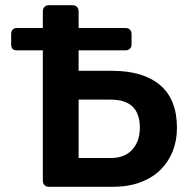

<svg xmlns="http://www.w3.org/2000/svg" viewBox="-20 -720 737 740"><path d="M283 -526V-447H413Q532 -447 597 -392Q662 -337 662 -227Q662 -179 646 -138Q630 -97 599 -66Q568 -35 521.5 -17.5Q475 0 413 0H169Q158 0 151.5 -6.5Q145 -13 145 -24V-526H45Q23 -526 23 -548V-589Q23 -599 28.5 -605.5Q34 -612 45 -612H145V-676Q145 -687 151.5 -693.5Q158 -700 169 -700H259Q270 -700 276.5 -693.5Q283 -687 283 -676V-612H464Q475 -612 481 -605.5Q487 -599 487 -589V-548Q487 -538 480.5 -532Q474 -526 464 -526ZM283 -111H407Q461 -111 490 -143.5Q519 -176 519 -228Q519 -336 407 -336H283Z"/></svg>

Font: Fz Rubik Med
Style: Regular
Weight: 500
Designer: Hubert and Fischer
Foundry: Hubert and Fischer
Version: Vit hóa bi FontZin.com